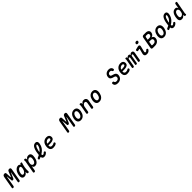

<svg xmlns="http://www.w3.org/2000/svg" viewBox="1285 -4691 8808 8808"><g transform="rotate(-45 5689.0 -287.0)"><path d="M477 -46Q471 -18 455 -4Q439 10 411 10Q383 10 371.5 -4Q360 -18 365 -46L455 -556Q456 -561 455 -563H452Q448 -563 444 -556L332 -297Q323 -274 306 -263Q289 -252 264.5 -252Q240 -252 227 -263Q214 -274 213 -297L192 -556Q191 -564 186.5 -563.5Q182 -563 181 -556L91 -46Q86 -18 69.5 -4Q53 10 25 10Q-3 10 -14.5 -4Q-26 -18 -20 -46L83 -635Q93 -688 120.5 -714Q148 -740 196 -740Q234 -740 252.5 -723.5Q271 -707 272 -674L285 -431Q286 -417 293.5 -416.5Q301 -416 307 -431L405 -674Q418 -707 444 -723.5Q470 -740 507 -740Q552 -740 571 -714.5Q590 -689 581 -638Z M755 10Q719 10 689 -3Q659 -16 639 -44.5Q619 -73 612.5 -118.5Q606 -164 618 -230Q630 -298 655 -358.5Q680 -419 717 -463.5Q754 -508 801.5 -534Q849 -560 906 -560Q954 -560 977 -537Q997 -517 1005 -488Q1008 -497 1011 -507Q1021 -535 1039.5 -547.5Q1058 -560 1085 -560Q1113 -560 1121.5 -547Q1130 -534 1121 -507Q1102 -450 1087.5 -395Q1073 -340 1064 -283.5Q1055 -227 1051.5 -167.5Q1048 -108 1052 -42Q1053 -15 1041.5 -2.5Q1030 10 1002 10Q974 10 959 -3Q944 -16 942 -42Q940 -80 940 -115Q931 -99 922 -85Q892 -41 850.5 -15.5Q809 10 755 10ZM793 -99Q819 -99 844.5 -113Q870 -127 892.5 -153Q915 -179 932 -216.5Q949 -254 957 -302Q962 -329 964.5 -355.5Q967 -382 963 -403Q959 -424 946 -437.5Q933 -451 906 -451Q876 -451 848.5 -433.5Q821 -416 798 -385.5Q775 -355 758 -314Q741 -273 733 -226Q723 -168 737 -133.5Q751 -99 793 -99Z M1390 -446Q1403 -470 1419.5 -491Q1436 -512 1457 -527.5Q1478 -543 1504 -551.5Q1530 -560 1562 -560Q1621 -560 1654.5 -537.5Q1688 -515 1702.5 -476.5Q1717 -438 1716 -389Q1715 -340 1706 -286Q1696 -234 1678 -181.5Q1660 -129 1629 -86.5Q1598 -44 1553 -17Q1508 10 1443 10Q1391 10 1364 -18Q1337 -46 1329 -93L1289 132Q1284 162 1267 176Q1250 190 1221 190Q1192 190 1180.5 176Q1169 162 1174 132L1278 -452Q1281 -465 1280 -477.5Q1279 -490 1276 -503Q1271 -532 1282.5 -546Q1294 -560 1323 -560Q1352 -560 1367.5 -546Q1383 -532 1389 -503Q1393 -491 1392.5 -474.5Q1392 -458 1390 -446ZM1517 -451Q1492 -451 1467.5 -441Q1443 -431 1423 -413.5Q1403 -396 1388.5 -373Q1374 -350 1370 -323L1355 -243Q1351 -218 1354.5 -192.5Q1358 -167 1369 -146Q1380 -125 1399 -112Q1418 -99 1443 -99Q1481 -99 1506 -115.5Q1531 -132 1548 -158.5Q1565 -185 1574.5 -218Q1584 -251 1590 -283Q1595 -316 1596 -346.5Q1597 -377 1590 -400Q1583 -423 1565.5 -437Q1548 -451 1517 -451Z M2231 -80Q2188 -35 2144 -12.5Q2100 10 2044 10Q2005 10 1978.5 -3Q1952 -16 1937 -39Q1922 -62 1916 -94Q1915 -101 1914 -109Q1874 -90 1828 -71Q1802 -61 1786.5 -69Q1771 -77 1765 -103Q1759 -129 1769 -146.5Q1779 -164 1805 -175Q1868 -201 1920 -229Q1931 -341 1949 -426Q1973 -535 2008.5 -605Q2044 -675 2092 -707.5Q2140 -740 2200 -740Q2241 -740 2266 -725Q2291 -710 2304 -685Q2317 -660 2319 -629Q2321 -598 2314 -566Q2299 -479 2263.5 -408Q2228 -337 2169 -277.5Q2110 -218 2025 -168L2023 -166V-156Q2024 -137 2029 -124Q2034 -111 2043.5 -104.5Q2053 -98 2070 -98Q2096 -98 2115.5 -112Q2135 -126 2156 -147Q2175 -167 2193.5 -168Q2212 -169 2229 -155Q2248 -139 2247 -118.5Q2246 -98 2231 -80ZM2033 -300Q2061 -322 2085 -345Q2134 -393 2163.5 -447.5Q2193 -502 2204 -565Q2206 -577 2206.5 -589.5Q2207 -602 2204.5 -611Q2202 -620 2196.5 -625.5Q2191 -631 2181 -631Q2162 -631 2137 -605.5Q2112 -580 2089.5 -527.5Q2067 -475 2049 -393Q2039 -351 2033 -300Z M2840 -127Q2855 -104 2852 -82.5Q2849 -61 2831 -48Q2787 -12 2737 -1Q2687 10 2624 10Q2584 10 2550.5 -3.5Q2517 -17 2492 -42Q2467 -67 2453 -102Q2439 -137 2437 -179Q2433 -272 2455 -343.5Q2477 -415 2518.5 -463Q2560 -511 2617 -535.5Q2674 -560 2740 -560Q2825 -560 2871 -521Q2917 -482 2922 -410Q2925 -363 2909.5 -330.5Q2894 -298 2865.5 -277.5Q2837 -257 2798.5 -245.5Q2760 -234 2717 -230Q2674 -226 2629 -226.5Q2584 -227 2543 -228Q2542 -219 2542 -209V-188Q2542 -167 2550.5 -150Q2559 -133 2572 -121Q2585 -109 2602.5 -103Q2620 -97 2639 -97Q2662 -97 2679.5 -99Q2697 -101 2713 -105Q2729 -109 2743.5 -116Q2758 -123 2774 -133Q2792 -146 2810 -145.5Q2828 -145 2840 -127ZM2561 -320Q2607 -318 2653.5 -319Q2700 -320 2737 -328Q2774 -336 2796 -353Q2818 -370 2815 -401Q2814 -414 2808 -424Q2802 -434 2791.5 -441Q2781 -448 2766.5 -451.5Q2752 -455 2734 -455Q2709 -455 2683 -447Q2657 -439 2633.5 -423Q2610 -407 2591.5 -381.5Q2573 -356 2561 -320Z M4077 -46Q4071 -18 4055 -4Q4039 10 4011 10Q3983 10 3971.5 -4Q3960 -18 3965 -46L4055 -556Q4056 -561 4055 -563H4052Q4048 -563 4044 -556L3932 -297Q3923 -274 3906 -263Q3889 -252 3864.5 -252Q3840 -252 3827 -263Q3814 -274 3813 -297L3792 -556Q3791 -564 3786.5 -563.5Q3782 -563 3781 -556L3691 -46Q3686 -18 3669.5 -4Q3653 10 3625 10Q3597 10 3585.5 -4Q3574 -18 3580 -46L3683 -635Q3693 -688 3720.5 -714Q3748 -740 3796 -740Q3834 -740 3852.5 -723.5Q3871 -707 3872 -674L3885 -431Q3886 -417 3893.5 -416.5Q3901 -416 3907 -431L4005 -674Q4018 -707 4044 -723.5Q4070 -740 4107 -740Q4152 -740 4171 -714.5Q4190 -689 4181 -638Z M4418 10Q4358 10 4318 -12Q4278 -34 4256 -73Q4234 -112 4229.5 -164Q4225 -216 4235 -276Q4246 -335 4269 -387Q4292 -439 4327.5 -477.5Q4363 -516 4411 -538Q4459 -560 4519 -560Q4579 -560 4619 -538Q4659 -516 4681 -477.5Q4703 -439 4708 -387.5Q4713 -336 4702 -276Q4691 -216 4668 -164Q4645 -112 4609 -73Q4573 -34 4525.5 -12Q4478 10 4418 10ZM4437 -95Q4467 -95 4492 -109Q4517 -123 4535.5 -147Q4554 -171 4567 -204Q4580 -237 4587 -276Q4594 -314 4593 -347Q4592 -380 4581.5 -403.5Q4571 -427 4551 -441Q4531 -455 4500 -455Q4470 -455 4445 -441Q4420 -427 4401.5 -403Q4383 -379 4370 -346Q4357 -313 4350 -275Q4344 -237 4345 -204Q4346 -171 4356.5 -147Q4367 -123 4386.5 -109Q4406 -95 4437 -95Z M4926 -560Q4955 -560 4970.5 -546Q4986 -532 4992 -503Q4995 -491 4995.5 -478Q4996 -465 4994 -453Q5018 -504 5057 -532Q5096 -560 5148 -560Q5192 -560 5224.5 -545.5Q5257 -531 5277 -505Q5297 -479 5304 -443Q5311 -407 5303 -364L5247 -48Q5242 -18 5225.5 -4Q5209 10 5179 10Q5150 10 5138.5 -4Q5127 -18 5132 -48L5183 -336Q5187 -358 5185 -379Q5183 -400 5174 -416Q5165 -432 5149.5 -442Q5134 -452 5109 -452Q5084 -452 5061 -439Q5038 -426 5019.5 -406.5Q5001 -387 4988.5 -363Q4976 -339 4972 -316L4925 -48Q4920 -18 4903 -4Q4886 10 4857 10Q4827 10 4815.5 -4Q4804 -18 4809 -48L4881 -452Q4883 -465 4882.5 -477.5Q4882 -490 4878 -503Q4873 -532 4885 -546Q4897 -560 4926 -560Z M5618 10Q5558 10 5518 -12Q5478 -34 5456 -73Q5434 -112 5429.5 -164Q5425 -216 5435 -276Q5446 -335 5469 -387Q5492 -439 5527.5 -477.5Q5563 -516 5611 -538Q5659 -560 5719 -560Q5779 -560 5819 -538Q5859 -516 5881 -477.5Q5903 -439 5908 -387.5Q5913 -336 5902 -276Q5891 -216 5868 -164Q5845 -112 5809 -73Q5773 -34 5725.5 -12Q5678 10 5618 10ZM5637 -95Q5667 -95 5692 -109Q5717 -123 5735.5 -147Q5754 -171 5767 -204Q5780 -237 5787 -276Q5794 -314 5793 -347Q5792 -380 5781.5 -403.5Q5771 -427 5751 -441Q5731 -455 5700 -455Q5670 -455 5645 -441Q5620 -427 5601.5 -403Q5583 -379 5570 -346Q5557 -313 5550 -275Q5544 -237 5545 -204Q5546 -171 5556.5 -147Q5567 -123 5586.5 -109Q5606 -95 5637 -95Z M7021 -579Q7012 -607 6988.5 -619Q6965 -631 6932 -631Q6881 -631 6848 -606Q6815 -581 6808 -541Q6804 -513 6808.5 -495Q6813 -477 6825.5 -466Q6838 -455 6856 -448.5Q6874 -442 6897 -436Q6944 -423 6984.5 -407.5Q7025 -392 7053 -366.5Q7081 -341 7093 -302Q7105 -263 7094 -203Q7086 -154 7063 -115Q7040 -76 7005 -48Q6970 -20 6923 -5Q6876 10 6818 10Q6773 10 6737 0Q6701 -10 6675.5 -28.5Q6650 -47 6635.5 -74Q6621 -101 6617 -134Q6612 -164 6628.5 -184Q6645 -204 6678 -204Q6698 -204 6712.5 -196.5Q6727 -189 6735 -165Q6742 -133 6768 -116Q6794 -99 6837 -99Q6866 -99 6890 -106Q6914 -113 6933 -126Q6952 -139 6964 -158Q6976 -177 6980 -202Q6985 -234 6979 -254Q6973 -274 6958.5 -287.5Q6944 -301 6923 -308.5Q6902 -316 6877 -323Q6832 -335 6794.5 -349.5Q6757 -364 6731.5 -387Q6706 -410 6695 -446.5Q6684 -483 6694 -540Q6702 -585 6724 -622Q6746 -659 6779.5 -685.5Q6813 -712 6856.5 -726Q6900 -740 6950 -740Q6991 -740 7023 -731Q7055 -722 7078 -704.5Q7101 -687 7115.5 -662.5Q7130 -638 7134 -609Q7141 -577 7125.5 -558Q7110 -539 7076 -539Q7055 -539 7042 -548Q7029 -557 7021 -579Z M7640 -127Q7655 -104 7652 -82.5Q7649 -61 7631 -48Q7587 -12 7537 -1Q7487 10 7424 10Q7384 10 7350.5 -3.5Q7317 -17 7292 -42Q7267 -67 7253 -102Q7239 -137 7237 -179Q7233 -272 7255 -343.5Q7277 -415 7318.5 -463Q7360 -511 7417 -535.5Q7474 -560 7540 -560Q7625 -560 7671 -521Q7717 -482 7722 -410Q7725 -363 7709.5 -330.5Q7694 -298 7665.5 -277.5Q7637 -257 7598.5 -245.5Q7560 -234 7517 -230Q7474 -226 7429 -226.5Q7384 -227 7343 -228Q7342 -219 7342 -209V-188Q7342 -167 7350.5 -150Q7359 -133 7372 -121Q7385 -109 7402.5 -103Q7420 -97 7439 -97Q7462 -97 7479.5 -99Q7497 -101 7513 -105Q7529 -109 7543.5 -116Q7558 -123 7574 -133Q7592 -146 7610 -145.5Q7628 -145 7640 -127ZM7361 -320Q7407 -318 7453.5 -319Q7500 -320 7537 -328Q7574 -336 7596 -353Q7618 -370 7615 -401Q7614 -414 7608 -424Q7602 -434 7591.5 -441Q7581 -448 7566.5 -451.5Q7552 -455 7534 -455Q7509 -455 7483 -447Q7457 -439 7433.5 -423Q7410 -407 7391.5 -381.5Q7373 -356 7361 -320Z M7821 4Q7796 4 7782.5 -8Q7769 -20 7774 -47L7851 -483Q7853 -490 7852 -497Q7851 -504 7848 -511Q7840 -536 7855 -548Q7870 -560 7893 -560Q7918 -560 7933.5 -548Q7949 -536 7957 -511Q7960 -504 7961 -497Q7962 -490 7960 -483Q7974 -522 7998.5 -541Q8023 -560 8062 -560Q8105 -560 8126.5 -536.5Q8148 -513 8149 -483Q8161 -514 8186.5 -537Q8212 -560 8258 -560Q8287 -560 8306.5 -550.5Q8326 -541 8337 -523Q8348 -505 8351 -480.5Q8354 -456 8349 -427L8281 -47Q8276 -20 8259 -8Q8242 4 8217 4Q8192 4 8178.5 -8.5Q8165 -21 8170 -48L8232 -402Q8234 -414 8234 -424.5Q8234 -435 8230 -443.5Q8226 -452 8218.5 -457Q8211 -462 8198 -462Q8173 -462 8160.5 -444Q8148 -426 8144 -403L8081 -42Q8076 -17 8059 -6.5Q8042 4 8019 4Q7996 4 7983 -6.5Q7970 -17 7975 -42L8038 -402Q8040 -414 8040 -424.5Q8040 -435 8036 -443Q8032 -451 8025 -456.5Q8018 -462 8005 -462Q7980 -462 7966 -444Q7952 -426 7948 -403L7885 -48Q7880 -21 7863 -8.5Q7846 4 7821 4Z M8530 -388Q8506 -382 8490 -394Q8474 -406 8468 -432Q8463 -458 8473 -475Q8483 -492 8510 -499L8656 -535Q8684 -542 8705.5 -537.5Q8727 -533 8740 -520Q8753 -507 8757.5 -487Q8762 -467 8755 -443L8697 -211Q8688 -176 8686 -154.5Q8684 -133 8688.5 -121Q8693 -109 8702 -104Q8711 -99 8724 -99Q8749 -99 8771 -113Q8793 -127 8814 -150Q8832 -170 8849.5 -170.5Q8867 -171 8884 -157Q8901 -142 8901.5 -122Q8902 -102 8887 -83Q8868 -58 8848 -40Q8828 -22 8805 -11Q8782 0 8755 5Q8728 10 8694 10Q8658 10 8630 -1Q8602 -12 8585.5 -34Q8569 -56 8564.5 -88.5Q8560 -121 8572 -165L8629 -384Q8633 -397 8626.5 -404Q8620 -411 8608 -408ZM8741 -624Q8705 -624 8687 -642.5Q8669 -661 8675 -693Q8681 -726 8705.5 -745Q8730 -764 8766 -764Q8803 -764 8820.5 -745Q8838 -726 8833 -693Q8827 -661 8802.5 -642.5Q8778 -624 8741 -624Z M9220 -730H9350Q9402 -730 9441 -717Q9480 -704 9505 -680Q9530 -656 9540 -621.5Q9550 -587 9542 -544Q9536 -512 9522.5 -484.5Q9509 -457 9488.5 -436Q9468 -415 9442.5 -402Q9417 -389 9388 -384Q9419 -380 9443 -365.5Q9467 -351 9481.5 -328Q9496 -305 9501 -273.5Q9506 -242 9499 -205Q9491 -158 9468 -120.5Q9445 -83 9410.5 -56Q9376 -29 9330.5 -14.5Q9285 0 9233 0H9091Q9045 0 9027 -21.5Q9009 -43 9017 -88L9115 -642Q9123 -687 9148.5 -708.5Q9174 -730 9220 -730ZM9172 -324 9142 -153Q9137 -131 9146 -120Q9155 -109 9178 -109H9244Q9301 -109 9338.5 -136Q9376 -163 9386 -215Q9395 -267 9367 -295.5Q9339 -324 9282 -324ZM9191 -436H9296Q9347 -436 9381.5 -458.5Q9416 -481 9424 -529Q9433 -578 9407 -599.5Q9381 -621 9330 -621H9268Q9246 -621 9233 -610Q9220 -599 9216 -577Z M9818 10Q9758 10 9718 -12Q9678 -34 9656 -73Q9634 -112 9629.5 -164Q9625 -216 9635 -276Q9646 -335 9669 -387Q9692 -439 9727.5 -477.5Q9763 -516 9811 -538Q9859 -560 9919 -560Q9979 -560 10019 -538Q10059 -516 10081 -477.5Q10103 -439 10108 -387.5Q10113 -336 10102 -276Q10091 -216 10068 -164Q10045 -112 10009 -73Q9973 -34 9925.5 -12Q9878 10 9818 10ZM9837 -95Q9867 -95 9892 -109Q9917 -123 9935.5 -147Q9954 -171 9967 -204Q9980 -237 9987 -276Q9994 -314 9993 -347Q9992 -380 9981.5 -403.5Q9971 -427 9951 -441Q9931 -455 9900 -455Q9870 -455 9845 -441Q9820 -427 9801.5 -403Q9783 -379 9770 -346Q9757 -313 9750 -275Q9744 -237 9745 -204Q9746 -171 9756.5 -147Q9767 -123 9786.5 -109Q9806 -95 9837 -95Z M10631 -80Q10588 -35 10544 -12.5Q10500 10 10444 10Q10405 10 10378.5 -3Q10352 -16 10337 -39Q10322 -62 10316 -94Q10315 -101 10314 -109Q10274 -90 10228 -71Q10202 -61 10186.5 -69Q10171 -77 10165 -103Q10159 -129 10169 -146.5Q10179 -164 10205 -175Q10268 -201 10320 -229Q10331 -341 10349 -426Q10373 -535 10408.5 -605Q10444 -675 10492 -707.5Q10540 -740 10600 -740Q10641 -740 10666 -725Q10691 -710 10704 -685Q10717 -660 10719 -629Q10721 -598 10714 -566Q10699 -479 10663.5 -408Q10628 -337 10569 -277.5Q10510 -218 10425 -168L10423 -166V-156Q10424 -137 10429 -124Q10434 -111 10443.5 -104.5Q10453 -98 10470 -98Q10496 -98 10515.5 -112Q10535 -126 10556 -147Q10575 -167 10593.5 -168Q10612 -169 10629 -155Q10648 -139 10647 -118.5Q10646 -98 10631 -80ZM10433 -300Q10461 -322 10485 -345Q10534 -393 10563.5 -447.5Q10593 -502 10604 -565Q10606 -577 10606.5 -589.5Q10607 -602 10604.5 -611Q10602 -620 10596.5 -625.5Q10591 -631 10581 -631Q10562 -631 10537 -605.5Q10512 -580 10489.5 -527.5Q10467 -475 10449 -393Q10439 -351 10433 -300Z M11256 -98Q11253 -85 11254 -72.5Q11255 -60 11258 -47Q11263 -18 11251.5 -4Q11240 10 11211 10Q11182 10 11166.5 -4Q11151 -18 11145 -47Q11142 -59 11142 -73.5Q11142 -88 11144 -101Q11130 -76 11114 -56Q11098 -36 11078 -21Q11058 -6 11032.5 2Q11007 10 10975 10Q10916 10 10882.5 -12.5Q10849 -35 10834.5 -73.5Q10820 -112 10821 -161.5Q10822 -211 10831 -264Q10841 -316 10859 -369Q10877 -422 10908 -464.5Q10939 -507 10984 -533.5Q11029 -560 11094 -560Q11146 -560 11173 -532Q11200 -504 11208 -457L11248 -682Q11253 -712 11269.5 -726Q11286 -740 11315 -740Q11344 -740 11356.5 -726Q11369 -712 11363 -682ZM11020 -99Q11045 -99 11069.5 -109Q11094 -119 11114 -136.5Q11134 -154 11148.5 -177Q11163 -200 11167 -227L11182 -307Q11186 -332 11182.5 -357.5Q11179 -383 11168 -404Q11157 -425 11138 -438Q11119 -451 11094 -451Q11056 -451 11031 -434.5Q11006 -418 10989 -391.5Q10972 -365 10963 -332.5Q10954 -300 10947 -267Q10942 -234 10941 -203.5Q10940 -173 10947 -150Q10954 -127 10971.5 -113Q10989 -99 11020 -99Z"/></g></svg>

Font: Maple Mono SemiBold
Style: Italic
Weight: 600
Italic angle: -10°
Monospace: yes
Designer: subframe7536
Version: Version 7.000